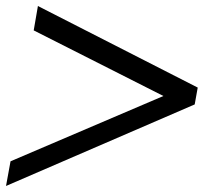

<svg xmlns="http://www.w3.org/2000/svg" viewBox="-23 -618 703 638"><path d="M12 -82 520 -299 89 -517 103 -598 634 -327 624 -271 -3 0Z"/></svg>

Font: Fahkwang SemiBold
Style: Italic
Weight: 600
Italic angle: -10°
Version: Version 1.000; ttfautohint (v1.6)